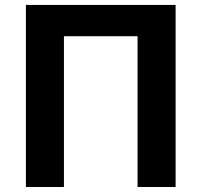

<svg xmlns="http://www.w3.org/2000/svg" viewBox="-20 -747 805 767"><path d="M681.5 -727.3V0H529.5V-602.3H235.4V0H83.5V-727.3Z"/></svg>

Font: Inter UI
Style: Bold
Weight: 700
Designer: Rasmus Andersson
Foundry: rsms
Version: 3.2;8d6f07862